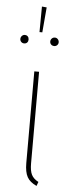

<svg xmlns="http://www.w3.org/2000/svg" viewBox="-57 -848 324 883"><g transform="rotate(5 105.0 -407.0)"><path d="M113 -96Q113 -62 122 -44Q131 -26 154 -14L147 5Q116 -9 103.5 -31.5Q91 -54 91 -96V-519H113ZM100 -819 122 -817 112 -701H99ZM52 -662Q52 -654 47 -648.5Q42 -643 33 -643Q25 -643 19.5 -648.5Q14 -654 14 -662Q14 -670 19.5 -676Q25 -682 33 -682Q42 -682 47 -676.5Q52 -671 52 -662ZM191 -662Q191 -654 185.5 -648.5Q180 -643 172 -643Q163 -643 157.5 -648.5Q152 -654 152 -662Q152 -670 157.5 -676Q163 -682 172 -682Q180 -682 185.5 -676Q191 -670 191 -662Z"/></g></svg>

Font: Fira Sans Extra Condensed Thin
Style: Regular
Weight: 250
Width: 1
Designer: Carrois Corporate & Edenspiekermann AG
Foundry: Carrois Corporate GbR & Edenspiekermann AG
Version: Version 4.203